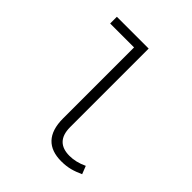

<svg xmlns="http://www.w3.org/2000/svg" viewBox="-226 -987 1153 1153"><g transform="rotate(45 350.0 -411.0)"><path d="M306 -176C306 -46 369 14 480 14C538 14 574 2 624 -20L604 -71C564 -52 527 -44 492 -44C416 -44 373 -83 373 -169V-836H103V-779H306Z"/></g></svg>

Font: Kawkab Mono Light
Style: Regular
Weight: 300
Monospace: yes
Designer: Abdullah Arif
Foundry: Abdullah Arif
Version: Version 1.000;PS 000.500;hotconv 1.0.88;makeotf.lib2.5.64775